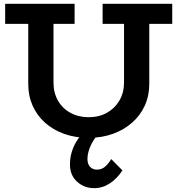

<svg xmlns="http://www.w3.org/2000/svg" viewBox="-20 -706 927 1003"><path d="M443.2 14Q372.2 14 314.4 -6.9Q256.7 -27.8 214.7 -65.5Q172.8 -103.3 150.2 -154.5Q127.6 -205.7 127.6 -267.3V-629.9H259.5V-273.8Q259.5 -220.8 283 -180.1Q306.4 -139.3 348.2 -116.5Q390 -93.7 443.2 -93.7Q497.2 -93.7 538.6 -116.9Q580 -140.1 604 -181.1Q627.9 -222.1 627.9 -275.1V-629.9H759.8V-267.3Q759.8 -205.7 736.5 -154.5Q713.2 -103.3 670.4 -65.5Q627.7 -27.8 570 -6.9Q512.2 14 443.2 14ZM7 -581.4V-686H369.7V-581.4ZM516 -581.4V-686H879.7V-581.4ZM472.1 276.9Q419.2 276.9 382.3 242.8Q345.5 208.6 345.5 153.7Q345.5 118.6 354.6 88.7Q363.7 58.9 378.2 34.8Q392.7 10.7 408.8 -7.3L490.1 -2.3Q471.4 20.1 459.7 42.5Q447.9 65 442.4 85.6Q436.8 106.3 436.8 123.7Q436.8 151.2 450.7 165.7Q464.6 180.2 486.4 180.2Q512.9 180.2 531.5 162.3Q550.2 144.4 560.9 124.9L619.6 184.2Q591.7 226.8 553.8 251.9Q515.9 276.9 472.1 276.9Z"/></svg>

Font: BioRhyme ExtraBold
Style: Regular
Weight: 800
Designer: Aoife Mooney
Foundry: Aoife Mooney Type
Version: Version 1.600;gftools[0.9.33]